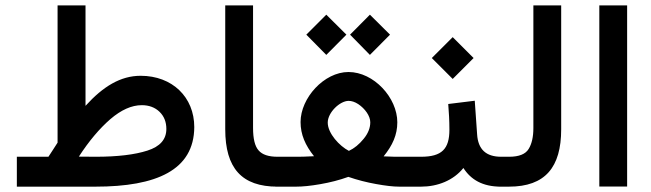

<svg xmlns="http://www.w3.org/2000/svg" viewBox="-20 -698 2436 718"><path d="M43 -111.8V0H336.9C565.4 0 705.6 -62 706.5 -222.7C706.5 -334.5 624.5 -414.6 505.9 -414.6C431.2 -414.6 365.7 -375 299.8 -302.2V-677.7H195.3V-164.6C185.1 -147.5 172.4 -129.9 161.1 -111.8ZM510.3 -304.7C537.1 -304.7 559.6 -296.4 576.7 -279.8C593.8 -263.2 602.1 -241.7 602.1 -215.8C602.1 -176.8 578.6 -149.9 531.2 -134.8C483.9 -119.6 419.4 -111.8 338.4 -111.8L274.9 -112.3C312.5 -170.4 352.1 -217.3 392.6 -252.4C433.1 -287.1 472.2 -304.7 510.3 -304.7Z M822.3 -214.8C822.3 -68.8 884.3 0 1017.6 0H1029.8V-111.8H1017.6C984.4 -111.8 960.9 -119.6 947.3 -135.3C933.1 -150.9 926.3 -179.2 926.3 -219.7V-677.7H822.3Z M1289.1 -568.4 1363.3 -492.7 1438.5 -568.4 1363.3 -643.1ZM1125.5 -568.4 1200.2 -492.7 1275.4 -568.4 1200.2 -643.1ZM1465.8 -240.7C1465.8 -332.5 1377.9 -428.7 1283.2 -428.7C1191.9 -428.7 1104 -331.5 1104 -241.7C1104 -194.8 1121.6 -154.8 1154.3 -113.8C1122.6 -111.8 1102.5 -111.8 1080.6 -111.8H1010.3V0H1087.4C1111.3 0 1141.6 -2.9 1177.7 -9.3C1213.9 -15.6 1249 -24.4 1282.7 -36.6C1316.4 -24.9 1351.1 -16.1 1386.2 -9.8C1421.4 -3.4 1450.2 0 1472.7 0H1527.3V-111.8H1480C1462.9 -111.8 1441.9 -111.8 1414.6 -113.3C1447.8 -154.3 1465.8 -193.4 1465.8 -240.7ZM1283.7 -320.8C1294.9 -320.8 1307.1 -316.9 1319.8 -308.6C1344.7 -292 1364.7 -264.6 1364.7 -240.7C1364.7 -219.7 1356.4 -198.7 1339.8 -178.7C1323.2 -158.2 1304.7 -143.1 1284.7 -133.8C1249.5 -151.9 1205.6 -199.2 1205.6 -239.7C1205.6 -277.3 1251 -320.8 1283.7 -320.8Z M1656.2 -309.1C1658.7 -278.3 1660.6 -247.6 1660.6 -212.9C1660.6 -141.1 1632.3 -111.8 1554.7 -111.8H1507.8V0H1554.7C1616.7 0 1675.8 -23.4 1712.9 -69.8C1740.7 -26.4 1784.2 0 1853 0H1864.3V-111.8H1854C1797.4 -111.8 1767.6 -139.6 1764.2 -195.8L1755.4 -321.3ZM1594.7 -481 1672.9 -402.8 1751 -481 1672.9 -559.1Z M1844.7 0H1883.3C2019.5 0 2078.6 -73.2 2078.6 -214.4V-677.7H1974.6V-219.2C1974.6 -186.5 1968.8 -160.2 1957 -141.1C1945.3 -121.6 1920.9 -111.8 1883.8 -111.8H1844.7Z M2221.2 -677.7V-0.5H2325.2V-677.7Z"/></svg>

Font: Vazirmatn Medium
Style: Regular
Weight: 500
Designer: Saber Rastikerdar
Foundry: Saber Rastikerdar
Version: Version 33.003